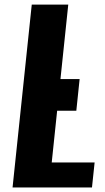

<svg xmlns="http://www.w3.org/2000/svg" viewBox="-20 -830 467 850"><path d="M175.8 -339.8 190.4 -480H332.5L317.9 -339.8ZM35.6 0 120.6 -809.6H282.2L209 -110.8H398.9L387.2 0Z"/></svg>

Font: Oswald
Style: Demi-Bold
Weight: 600
Designer: Vernon Adams
Foundry: Vernon Adams
Version: 3.0; ttfautohint (v0.94.23-7a4d-dirty) -l 8 -r 50 -G 200 -x 